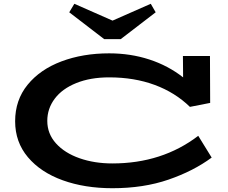

<svg xmlns="http://www.w3.org/2000/svg" viewBox="-20 -982 1204 1015"><path d="M1099 -149Q1003 -78 871 -32.5Q739 13 574 13Q428 13 311.5 -29Q195 -71 127.5 -151Q60 -231 60 -341Q60 -453 126 -534Q192 -615 305 -657.5Q418 -700 557 -700Q670 -700 769.5 -667.5Q869 -635 948 -573L947 -686H1090L1091 -438L984 -417Q906 -493 798 -533Q690 -573 557 -573Q458 -573 383.5 -543Q309 -513 269.5 -460.5Q230 -408 230 -343Q230 -275 276 -224Q322 -173 400.5 -145.5Q479 -118 574 -118Q837 -118 1028 -264ZM803 -917 618 -775H531L346 -917L373 -962L575 -873L777 -962Z"/></svg>

Font: BioRhyme Expanded ExtraBold
Style: Regular
Weight: 800
Width: 7
Designer: Aoife Mooney
Foundry: Aoife Mooney Type
Version: Version 1.000